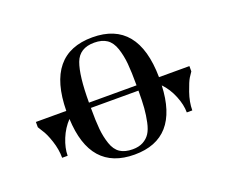

<svg xmlns="http://www.w3.org/2000/svg" viewBox="-92 -650 944 800"><g transform="rotate(-20 380.5 -250.0)"><path d="M720.7 -258.8H585.9C584 -426.1 515.6 -509.8 380.9 -509.8C245.4 -509.8 176.8 -426.1 174.8 -258.8H40V-235.4L52.7 -214.8C61.8 -201.8 70.6 -182.5 79.1 -156.7C87.6 -131 91.8 -105.8 91.8 -81.1H116.2C116.2 -103.8 121.6 -128.4 132.3 -154.8C143.1 -181.2 157.6 -203.8 175.8 -222.7C182.3 -67.7 250.7 9.8 380.9 9.8C510.4 9.8 578.5 -67.7 585 -222.7C603.2 -203.8 617.7 -181.2 628.4 -154.8C639.2 -128.4 644.5 -103.8 644.5 -81.1H668.9C668.9 -105.8 673.7 -131.7 683.1 -158.7C692.5 -185.7 700.2 -203.9 706.1 -213.4C711.9 -222.8 716.8 -230.1 720.7 -235.4ZM486.3 -258.8H275.4C275.4 -338.9 282.1 -396.8 295.4 -432.6C308.8 -468.4 337.2 -486.3 380.9 -486.3C403.6 -486.3 422.2 -481.4 436.5 -471.7C450.8 -461.9 461.6 -446.3 468.8 -424.8C475.9 -403.3 480.6 -380.2 482.9 -355.5C485.2 -330.7 486.3 -298.5 486.3 -258.8ZM486.3 -235.4C486.3 -204.8 485.5 -179.2 483.9 -158.7C482.3 -138.2 479.3 -118 475.1 -98.1C470.9 -78.3 465 -62.7 457.5 -51.3C450 -39.9 439.9 -30.8 427.2 -23.9C414.6 -17.1 399.1 -13.7 380.9 -13.7C358.1 -13.7 339.5 -18.4 325.2 -27.8C310.9 -37.3 300.1 -52.6 293 -73.7C285.8 -94.9 281.1 -117.4 278.8 -141.1C276.5 -164.9 275.4 -196.3 275.4 -235.4Z"/></g></svg>

Font: TriodPostnaja
Style: Medium
Weight: 500
Version: 20110805; ttfautohint (v0.96) -l 8 -r 50 -G 200 -x 14 -w "G"